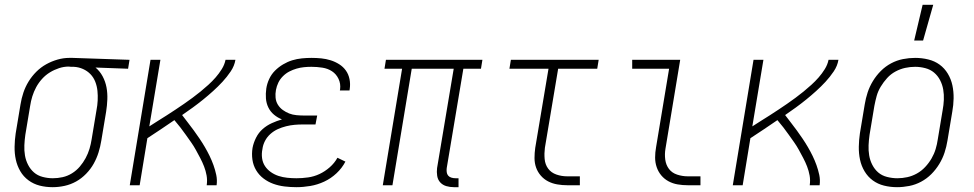

<svg xmlns="http://www.w3.org/2000/svg" viewBox="-20 -768 4040 796"><path d="M198 8Q170 8 144.5 1.5Q119 -5 98 -20.5Q77 -36 64 -58.5Q51 -81 45.5 -106.5Q40 -132 40.5 -160Q41 -188 45 -215L65 -335Q69 -360 77 -384Q85 -408 98.5 -430Q112 -452 130.5 -470.5Q149 -489 171.5 -501.5Q194 -514 218.5 -521Q243 -528 267 -528H281L517 -520L511 -483L376 -488Q394 -473 405.5 -451.5Q417 -430 421.5 -406Q426 -382 425 -356Q424 -330 420 -305L400 -185Q396 -160 388.5 -136Q381 -112 368.5 -89.5Q356 -67 337 -47.5Q318 -28 295.5 -15.5Q273 -3 248 2.5Q223 8 199 8ZM199 -29Q219 -29 239.5 -33.5Q260 -38 278.5 -49.5Q297 -61 311 -77.5Q325 -94 335 -112.5Q345 -131 351 -151Q357 -171 360 -191L380 -311Q384 -331 385 -351.5Q386 -372 384 -391.5Q382 -411 375 -429Q368 -447 355 -460.5Q342 -474 324 -482Q306 -490 286 -491H275Q272 -491 269.5 -491.5Q267 -492 265 -492Q245 -492 225 -485.5Q205 -479 187 -468Q169 -457 154.5 -441Q140 -425 130 -406.5Q120 -388 114 -368.5Q108 -349 105 -329L85 -209Q82 -188 81 -166Q80 -144 83.5 -123.5Q87 -103 96.5 -84.5Q106 -66 121 -53Q136 -40 157 -34.5Q178 -29 199 -29Z M518 0 604 -520H645L599 -244Q617 -256 635 -267Q653 -278 671.5 -290Q690 -302 707.5 -313.5Q725 -325 743 -337.5Q761 -350 778 -362.5Q795 -375 811.5 -388.5Q828 -402 844 -416.5Q860 -431 874 -447Q888 -463 899.5 -481.5Q911 -500 915 -520H956Q952 -495 936.5 -472Q921 -449 902.5 -429Q884 -409 863.5 -390.5Q843 -372 822 -355Q801 -338 779 -322Q757 -306 735 -291Q747 -275 759.5 -259Q772 -243 784 -226.5Q796 -210 807.5 -193Q819 -176 829.5 -158Q840 -140 849 -121.5Q858 -103 865 -83.5Q872 -64 876.5 -43Q881 -22 878 0H837Q840 -21 836.5 -40.5Q833 -60 826 -78Q819 -96 810 -113Q801 -130 792 -146.5Q783 -163 772 -178.5Q761 -194 750 -209.5Q739 -225 727.5 -240Q716 -255 703 -270Q675 -251 647 -232Q619 -213 591 -195L559 0Z M1209 8Q1184 8 1159.5 5Q1135 2 1113 -6Q1091 -14 1072.5 -28Q1054 -42 1042 -62Q1030 -82 1026.5 -106Q1023 -130 1027 -155Q1031 -176 1041.5 -197Q1052 -218 1069 -233Q1086 -248 1107 -257.5Q1128 -267 1149 -273Q1131 -280 1116 -292.5Q1101 -305 1092.5 -322.5Q1084 -340 1082.5 -360Q1081 -380 1084 -401Q1087 -421 1096 -440.5Q1105 -460 1120 -475Q1135 -490 1153.5 -501Q1172 -512 1191.5 -518Q1211 -524 1231.5 -526Q1252 -528 1271 -528Q1292 -528 1312 -526Q1332 -524 1351 -518Q1370 -512 1386.5 -501.5Q1403 -491 1414 -475.5Q1425 -460 1429 -440Q1433 -420 1430 -400L1429 -393H1389L1390 -398Q1393 -421 1383.5 -441Q1374 -461 1356.5 -472.5Q1339 -484 1316.5 -487.5Q1294 -491 1271 -491Q1256 -491 1240.5 -489.5Q1225 -488 1209.5 -483.5Q1194 -479 1179.5 -471.5Q1165 -464 1153 -452Q1141 -440 1134 -425.5Q1127 -411 1124 -395Q1121 -379 1122.5 -363Q1124 -347 1132 -334Q1140 -321 1152.5 -312Q1165 -303 1179 -297.5Q1193 -292 1209.5 -290.5Q1226 -289 1242 -289H1295L1288 -252H1235Q1218 -252 1201 -250.5Q1184 -249 1166 -244.5Q1148 -240 1131.5 -232.5Q1115 -225 1101 -212.5Q1087 -200 1078.5 -183.5Q1070 -167 1068 -150Q1064 -131 1066.5 -112.5Q1069 -94 1078.5 -79.5Q1088 -65 1103 -54.5Q1118 -44 1135 -38.5Q1152 -33 1171 -31Q1190 -29 1209 -29Q1233 -29 1257.5 -32.5Q1282 -36 1304.5 -46.5Q1327 -57 1347 -74.5Q1367 -92 1379 -114L1412 -98Q1398 -71 1375 -49.5Q1352 -28 1324 -15Q1296 -2 1266.5 3Q1237 8 1209 8Z M1862 8Q1845 8 1830 3.5Q1815 -1 1805 -12Q1795 -23 1792.5 -39Q1790 -55 1792 -71L1861 -483H1687L1607 0H1567L1647 -483H1574L1580 -520H1980L1974 -483H1901L1832 -71Q1831 -63 1832 -54.5Q1833 -46 1838 -40Q1843 -34 1851.5 -31.5Q1860 -29 1869 -29H1881V8Z M2332 0Q2311 0 2290.5 -3.5Q2270 -7 2252.5 -16Q2235 -25 2222 -40Q2209 -55 2202.5 -73.5Q2196 -92 2196 -113Q2196 -134 2199 -155L2254 -483H2092L2098 -520H2462L2456 -483H2294L2239 -155Q2236 -132 2238 -109Q2240 -86 2252.5 -69Q2265 -52 2286.5 -44.5Q2308 -37 2331 -37H2384V0Z M2832 0Q2810 0 2789.5 -3.5Q2769 -7 2751.5 -16.5Q2734 -26 2721.5 -41Q2709 -56 2702.5 -75Q2696 -94 2696 -115Q2696 -136 2700 -158L2754 -483H2601V-520H2800L2739 -152Q2735 -129 2738 -106.5Q2741 -84 2753.5 -67.5Q2766 -51 2787.5 -44Q2809 -37 2831 -37H2884V0Z M3018 0 3104 -520H3145L3099 -244Q3117 -256 3135 -267Q3153 -278 3171.5 -290Q3190 -302 3207.5 -313.5Q3225 -325 3243 -337.5Q3261 -350 3278 -362.5Q3295 -375 3311.5 -388.5Q3328 -402 3344 -416.5Q3360 -431 3374 -447Q3388 -463 3399.5 -481.5Q3411 -500 3415 -520H3456Q3452 -495 3436.5 -472Q3421 -449 3402.5 -429Q3384 -409 3363.5 -390.5Q3343 -372 3322 -355Q3301 -338 3279 -322Q3257 -306 3235 -291Q3247 -275 3259.5 -259Q3272 -243 3284 -226.5Q3296 -210 3307.5 -193Q3319 -176 3329.5 -158Q3340 -140 3349 -121.5Q3358 -103 3365 -83.5Q3372 -64 3376.5 -43Q3381 -22 3378 0H3337Q3340 -21 3336.5 -40.5Q3333 -60 3326 -78Q3319 -96 3310 -113Q3301 -130 3292 -146.5Q3283 -163 3272 -178.5Q3261 -194 3250 -209.5Q3239 -225 3227.5 -240Q3216 -255 3203 -270Q3175 -251 3147 -232Q3119 -213 3091 -195L3059 0Z M3699 8Q3671 8 3645 1.5Q3619 -5 3598.5 -20Q3578 -35 3564.5 -57.5Q3551 -80 3545.5 -106Q3540 -132 3540.5 -160Q3541 -188 3545 -215L3565 -335Q3569 -360 3577 -384.5Q3585 -409 3599 -432Q3613 -455 3632 -474Q3651 -493 3674.5 -505.5Q3698 -518 3723.5 -523Q3749 -528 3774 -528Q3802 -528 3828.5 -521.5Q3855 -515 3875.5 -500Q3896 -485 3909.5 -462.5Q3923 -440 3928.5 -414Q3934 -388 3933.5 -360Q3933 -332 3928 -305L3908 -185Q3904 -160 3896 -135.5Q3888 -111 3874 -88Q3860 -65 3841 -46Q3822 -27 3798.5 -14.5Q3775 -2 3749.5 3Q3724 8 3699 8ZM3700 -29Q3721 -29 3741.5 -33.5Q3762 -38 3781 -48.5Q3800 -59 3815.5 -75.5Q3831 -92 3842 -111Q3853 -130 3859 -150Q3865 -170 3868 -191L3888 -311Q3892 -332 3893 -354Q3894 -376 3890.5 -396.5Q3887 -417 3877.5 -435.5Q3868 -454 3852.5 -467Q3837 -480 3816 -485.5Q3795 -491 3774 -491Q3753 -491 3732.5 -486.5Q3712 -482 3692.5 -471.5Q3673 -461 3658 -444.5Q3643 -428 3631.5 -409Q3620 -390 3614.5 -370Q3609 -350 3605 -329L3585 -209Q3582 -188 3581 -166Q3580 -144 3583.5 -123.5Q3587 -103 3596.5 -84.5Q3606 -66 3621 -53Q3636 -40 3657.5 -34.5Q3679 -29 3700 -29ZM3770 -600 3805 -748H3849L3807 -600Z"/></svg>

Font: Iosevka Curly Slab Extralight
Style: Italic
Weight: 200
Italic angle: -9°
Monospace: yes
Designer: Belleve Invis
Foundry: Belleve Invis
Version: Version 22.1.2; ttfautohint (v1.8.4)